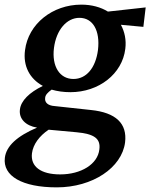

<svg xmlns="http://www.w3.org/2000/svg" viewBox="-28 -541 649 829"><path d="M217 268C372 268 498 183 512 74C522 -8 472 -55 365 -66L208 -83C178 -85 164 -99 167 -119C168 -131 178 -142 195 -154C219 -147 246 -143 276 -143C399 -143 500 -222 513 -330C518 -369 510 -404 494 -434L591 -425L601 -509L438 -491C407 -510 368 -521 323 -521C199 -521 94 -438 80 -324C71 -256 100 -201 157 -170C99 -142 62 -106 58 -68C53 -29 82 2 132 10C45 47 -1 90 -7 140C-17 219 68 268 217 268ZM110 121C115 82 142 46 182 19L302 30C380 37 407 58 401 104C394 168 322 212 232 212C148 212 103 178 110 121ZM205 -334C215 -412 260 -464 315 -464C373 -464 405 -409 395 -325C385 -248 345 -200 289 -200C230 -200 195 -254 205 -334Z"/></svg>

Font: TPK Tissa Web SemiBold
Style: Italic
Weight: 600
Italic angle: -7°
Designer: Jacques Le Bailly, Suppakit Chalermlarp | Katatrad Co.,Ltd.
Foundry: Jacques Le Bailly, Cadson Demak Co.,Ltd.
Version: Version 5.000;Glyphs 3.1.2 (3151)